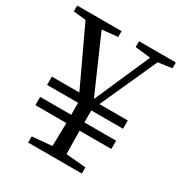

<svg xmlns="http://www.w3.org/2000/svg" viewBox="-176 -824 892 944"><g transform="rotate(30 270.0 -352.0)"><path d="M550 -671V-704H341V-671L429 -661L291 -347L153 -662L242 -671V-704H-10V-671L61 -663L213 -339H57V-292H233V-224H57V-177H233C232 -134 231 -94 230 -45L118 -35V0H423V-35L310 -45C309 -95 308 -135 308 -177H488V-224H308V-292H488V-339H327L472 -660Z"/></g></svg>

Font: Source Han Serif AKR9
Style: Regular
Weight: 400
Designer: Ryoko NISHIZUKA 西塚涼子 (kana & ideographs); Frank Grießhammer (Latin, Greek & Cyrillic); Sandoll Communications 산돌커뮤니케이션, 
Foundry: Adobe Systems Incorporated
Version: Version 1.005;hotconv 1.0.107;makeotfexe 2.5.65593